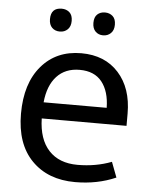

<svg xmlns="http://www.w3.org/2000/svg" viewBox="-53 -774 650 828"><g transform="rotate(5 272.0 -360.0)"><path d="M134 -681Q134 -730 181 -730Q201 -730 214.5 -718Q228 -706 228 -681Q228 -657 214.5 -644Q201 -631 181 -631Q160 -631 147 -644Q134 -657 134 -681ZM322 -681Q322 -706 335 -718Q348 -730 368 -730Q388 -730 401.5 -718Q415 -706 415 -681Q415 -657 401.5 -644Q388 -631 368 -631Q348 -631 335 -644Q322 -657 322 -681ZM282 -546Q384 -546 443.5 -480Q503 -414 503 -304V-251H136Q138 -161 182.5 -113Q227 -65 307 -65Q386 -65 454 -91L479 -25Q399 10 303 10Q185 10 115 -61.5Q45 -133 45 -264Q45 -395 109.5 -470.5Q174 -546 282 -546ZM281 -474Q219 -474 182 -434Q145 -394 138 -321H411Q410 -392 377.5 -433Q345 -474 281 -474Z"/></g></svg>

Font: Advent Sans Logo
Style: Regular
Weight: 400
Designer: Types & Symbols
Foundry: Types & Symbols
Version: Version 1.002